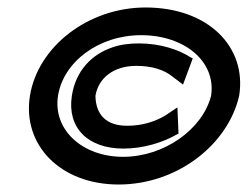

<svg xmlns="http://www.w3.org/2000/svg" viewBox="-20 -482 662 513"><path d="M60 -226C39 -95 141 11 297 11C453 11 589 -95 619 -226C640 -357 536 -462 369 -462C215 -462 81 -357 60 -226ZM135 -226C149 -316 243 -388 357 -388C475 -388 558 -316 544 -226C521 -136 418 -63 309 -63C199 -63 121 -136 135 -226ZM172 -226C159 -142 213 -85 310 -85C364 -85 416 -102 451 -122L457 -125L454 -195L421 -173C394 -157 360 -146 320 -146C264 -146 236 -175 235 -226C243 -274 284 -306 344 -306C387 -306 419 -295 440 -278L469 -256L495 -326L489 -329C458 -349 409 -366 351 -366C327 -366 301 -363 279 -355C224 -336 182 -292 172 -226Z"/></svg>

Font: Charger Sport
Style: BdExtObl
Weight: 700
Designer: Jasper
Foundry: Cannot Into Space Fonts
Version: Version 1.1